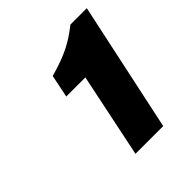

<svg xmlns="http://www.w3.org/2000/svg" viewBox="-140 -969 661 661"><g transform="rotate(-45 191.0 -638.5)"><path d="M382 -875 281 -402H146L210 -710H117L134 -793L148 -797Q196 -811 230 -828Q264 -845 297 -871L302 -875Z"/></g></svg>

Font: Be Vietnam Pro Black
Style: Italic
Weight: 900
Italic angle: -12°
Designer: Lam Bao, Tony Le, Vietanh Nguyen
Foundry: Yellow Type Foundry
Version: Version 1.002; ttfautohint (v1.8.3)